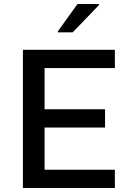

<svg xmlns="http://www.w3.org/2000/svg" viewBox="-20 -936 647 956"><path d="M268 -775H342L473 -911V-916H366L268 -780ZM94 0H552V-91H202V-301H503V-392H202V-597H552V-688H94Z"/></svg>

Font: Saira UNSAM Medium SC
Style: Regular
Weight: 500
Designer: Hector Gatti with collaboration of the Omnibus-Type team
Foundry: Omnibus-Type
Version: Version 1.072;PS 001.072;hotconv 1.0.88;makeotf.lib2.5.64775